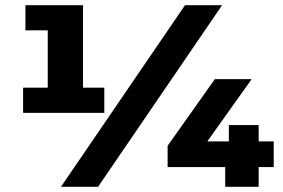

<svg xmlns="http://www.w3.org/2000/svg" viewBox="-20 -720 1090 740"><path d="M382 -382V-285H69V-382H164V-603H78V-700H300V-382ZM693 -700H836L358 0H215ZM1035 -76H977V0H848V-76H626V-158L808 -415H950L779 -175H862V-238H977V-175H1035Z"/></svg>

Font: CMG Sans ExtraBold
Style: Regular
Weight: 800
Designer: Julieta Ulanovsky
Foundry: Julieta Ulanovsky
Version: Version 7.200